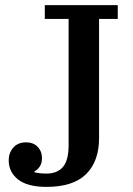

<svg xmlns="http://www.w3.org/2000/svg" viewBox="-20 -718 521 750"><path d="M162 12Q87 12 50.5 -17Q14 -46 14 -92Q14 -121 32 -141.5Q50 -162 82 -162Q110 -162 127 -144.5Q144 -127 144 -100Q144 -80 135 -67Q126 -54 115 -49V-45Q135 -40 161 -40Q204 -40 226 -66Q248 -92 248 -151V-644H155V-698H440V-644H367V-179Q367 -88 316.5 -38Q266 12 162 12Z"/></svg>

Font: IBM Plex Serif Medium
Style: Regular
Weight: 500
Designer: Mike Abbink, Paul van der Laan, Pieter van Rosmalen
Foundry: Bold Monday
Version: Version 2.5